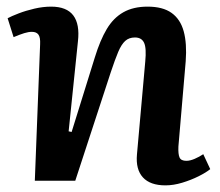

<svg xmlns="http://www.w3.org/2000/svg" viewBox="-20 -545 662 579"><path d="M614 -35Q602 -25 579 -13.5Q556 -2 529.5 6Q503 14 479 14Q433 14 411 -10Q389 -34 393 -79L418 -359Q422 -400 414.5 -416Q407 -432 387 -432Q369 -432 357.5 -421.5Q346 -411 336.5 -388.5Q327 -366 314 -327L207 0H85L101 -412Q102 -432 96 -440.5Q90 -449 76 -449Q66 -449 53 -445Q40 -441 21 -433L3 -490Q14 -496 36 -504.5Q58 -513 84 -519Q110 -525 134 -525Q181 -525 201 -498.5Q221 -472 215 -420L187 -149L196 -147L266 -372Q282 -424 302 -457.5Q322 -491 352 -508Q382 -525 425 -525Q471 -525 497.5 -506Q524 -487 534 -450.5Q544 -414 540 -360L518 -103Q517 -80 521.5 -70Q526 -60 542 -60Q553 -60 567 -66Q581 -72 593 -80Z"/></svg>

Font: Literata 18pt SemiBold
Style: Italic
Weight: 600
Italic angle: -2°
Designer: Latin by Veronika Burian and Jose Scaglione. Greek by Irene Vlachou. Cyrillic by Vera Evstafieva
Foundry: TypeTogether
Version: Version 3.103;gftools[0.9.29]